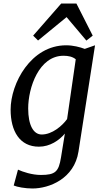

<svg xmlns="http://www.w3.org/2000/svg" viewBox="-20 -826 603 1094"><path d="M82.5 140.6 58.1 231C77.6 239.3 122.1 248 165 248C261.2 248 403.3 191.9 427.2 37.6L521.5 -567.9L462.9 -547.4C436 -557.6 397 -567.9 356.9 -567.9C156.2 -567.9 40.5 -351.1 40.5 -201.2C40.5 -79.1 92.3 9.8 201.7 9.8C265.1 9.8 317.4 -26.4 349.6 -64.9L327.6 70.8C314.5 151.9 295.9 170.9 212.9 170.9C162.6 170.9 109.9 153.3 82.5 140.6ZM217.8 -59.6C170.4 -59.6 140.6 -112.8 140.6 -208C140.6 -326.7 202.1 -508.3 341.8 -508.3C368.7 -508.3 393.1 -503.4 411.6 -488.3L362.3 -147.5C334 -108.4 276.9 -59.6 217.8 -59.6ZM196.8 -595.2 359.4 -728.5 472.2 -594.7 508.3 -623 415.5 -805.7H328.6L168.9 -623Z"/></svg>

Font: Merriweather
Style: Italic
Weight: 400
Italic angle: -7.5°
Designer: Eben Sorkin
Foundry: Eben Sorkin
Version: Version 1.001